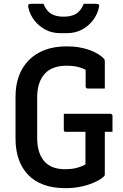

<svg xmlns="http://www.w3.org/2000/svg" viewBox="-20 -962 640 1002"><path d="M313 -368H556Q560 -368 562 -366.5Q564 -365 565.5 -363Q567 -361 567 -357V-274H324Q321 -274 319 -274.5Q317 -275 315.5 -276.5Q314 -278 313.5 -280Q313 -282 313 -285Q313 -307 313 -327Q313 -347 313 -368ZM328 -720Q365 -720 395.5 -714.5Q426 -709 450 -700Q474 -691 492.5 -679.5Q511 -668 522 -656Q525 -653 526 -649.5Q527 -646 527 -641Q527 -621 527 -596.5Q527 -572 527 -547.5Q527 -523 527 -500Q505 -500 482.5 -500Q460 -500 438 -500Q433 -500 430 -503Q427 -506 427 -511Q427 -529 427 -546.5Q427 -564 427 -583.5Q427 -603 427 -626L453 -580Q425 -602 395.5 -610.5Q366 -619 327 -619Q291 -619 262.5 -609Q234 -599 214.5 -578Q195 -557 184.5 -526Q174 -495 174 -453V-242Q174 -200 184.5 -168.5Q195 -137 215 -116Q234 -97 260 -88Q286 -79 318 -79Q353 -79 377 -85Q401 -91 413.5 -97.5Q426 -104 426 -104Q426 -139 426 -174Q426 -209 426 -243.5Q426 -278 426 -311H531L527 -291Q527 -236 527 -173.5Q527 -111 527 -52Q527 -50 526.5 -47.5Q526 -45 523 -42Q508 -27 477.5 -12.5Q447 2 407 11Q367 20 321 20Q257 20 208 2Q159 -16 126.5 -50Q94 -84 77.5 -131.5Q61 -179 61 -239V-457Q61 -517 78.5 -565Q96 -613 130.5 -648Q165 -683 214.5 -701.5Q264 -720 328 -720ZM417 -942Q434 -942 450.5 -942Q467 -942 483 -942Q493 -942 496 -937.5Q499 -933 496 -922Q488 -886 465 -856Q442 -826 407.5 -807.5Q373 -789 330 -789H294Q251 -789 216.5 -807.5Q182 -826 159 -856Q136 -886 128 -922Q126 -933 128.5 -937.5Q131 -942 141 -942Q157 -942 173.5 -942Q190 -942 207 -942Q222 -905 247 -890Q272 -875 312 -875Q352 -875 377 -890Q402 -905 417 -942Z"/></svg>

Font: Recursive Monospace Medium
Style: Regular
Weight: 500
Version: Version 1.047